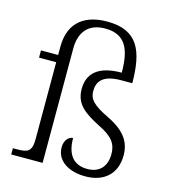

<svg xmlns="http://www.w3.org/2000/svg" viewBox="-114 -850 843 951"><g transform="rotate(15 308.0 -374.5)"><path d="M411 10C505 10 568 -43 568 -139C568 -204 539 -256 445 -302C361 -342 340 -369 340 -408C340 -457 364 -496 462 -496H517C516 -661 477 -759 319 -759C215 -759 126 -713 126 -578V-536H38V-499H126V-105C126 -39 103 -32 49 -32H29V0H190V-587C190 -668 230 -723 318 -723C421 -723 453 -655 453 -533C331 -533 282 -482 282 -404C282 -324 336 -290 411 -251C486 -215 508 -181 508 -130C508 -64 471 -28 411 -28C341 -28 304 -72 304 -158C286 -158 261 -140 261 -99C261 -31 324 10 411 10Z"/></g></svg>

Font: Noto Serif Bengali Light
Style: Regular
Weight: 300
Designer: Juan Bruce, Universal Thirst, Indian Type Foundry and the Monotype Design Team.
Foundry: Monotype Imaging Inc.
Version: Version 2.003